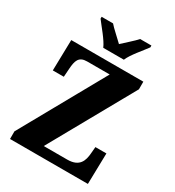

<svg xmlns="http://www.w3.org/2000/svg" viewBox="-217 -1055 1072 1179"><g transform="rotate(30 318.5 -465.5)"><path d="M256 -771H402C420 -816 478 -880 505 -918V-931H425C406 -908 355 -865 328 -839C302 -865 252 -908 233 -931H152V-918C180 -880 237 -816 256 -771ZM40 0H592L597 -219H519L515 -173C511 -120 495 -66 408 -66H241L573 -660V-714H62L57 -496H135L139 -554C143 -613 153 -649 212 -649H372L40 -54Z"/></g></svg>

Font: Noto Serif Khmer Condensed Black
Style: Regular
Weight: 900
Width: 3
Designer: Danh Hong and the Monotype Design Team
Foundry: Monotype Imaging Inc.
Version: Version 2.004